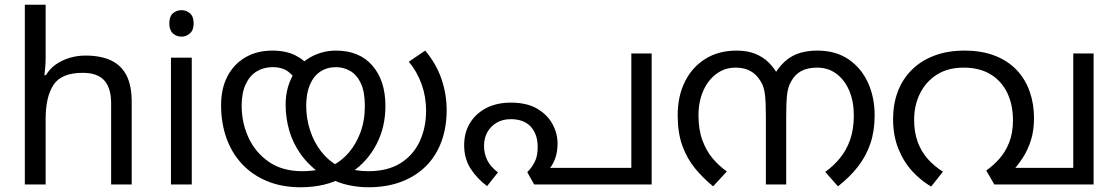

<svg xmlns="http://www.w3.org/2000/svg" viewBox="-20 -780 4716 812"><path d="M173 -537Q173 -518 171.5 -498Q170 -478 168 -462H174Q191 -490 217 -508Q243 -526 275 -535.5Q307 -545 341 -545Q406 -545 449.5 -524.5Q493 -504 515 -461Q537 -418 537 -349V0H450V-343Q450 -408 421 -440Q392 -472 330 -472Q240 -472 206.5 -421.5Q173 -371 173 -277V0H85V-760H173Z M791 -536V0H703V-536ZM748 -737Q768 -737 783.5 -723.5Q799 -710 799 -681Q799 -653 783.5 -639Q768 -625 748 -625Q726 -625 711 -639Q696 -653 696 -681Q696 -710 711 -723.5Q726 -737 748 -737Z M1537 12Q1497 12 1454 3Q1411 -6 1369 -29Q1363 -32 1353.5 -36Q1344 -40 1339 -43Q1284 -82 1251 -129Q1218 -176 1203 -229Q1188 -282 1188 -338Q1188 -378 1198 -412Q1208 -446 1225 -473L1232 -484Q1252 -511 1278.5 -529Q1305 -547 1336 -556.5Q1367 -566 1401 -566Q1500 -566 1555 -502.5Q1610 -439 1610 -332Q1610 -242 1572 -169.5Q1534 -97 1469 -53Q1461 -47 1453.5 -42.5Q1446 -38 1436 -33Q1394 -9 1348 1.5Q1302 12 1252 12Q1172 12 1109.5 -14Q1047 -40 1003.5 -86.5Q960 -133 937.5 -196.5Q915 -260 915 -335Q915 -405 941.5 -456.5Q968 -508 1017 -537Q1066 -566 1132 -566Q1190 -566 1230 -545.5Q1270 -525 1297 -490L1238 -431Q1225 -457 1199.5 -476.5Q1174 -496 1133 -496Q1095 -496 1065.5 -478Q1036 -460 1019 -423.5Q1002 -387 1002 -333Q1002 -261 1031 -198Q1060 -135 1117 -95.5Q1174 -56 1259 -56Q1280 -56 1302 -58.5Q1324 -61 1345 -66Q1356 -70 1368 -74Q1380 -78 1390 -82Q1425 -100 1455 -134.5Q1485 -169 1504 -219Q1523 -269 1523 -332Q1523 -392 1506 -428Q1489 -464 1461 -480Q1433 -496 1401 -496Q1363 -496 1334.5 -477Q1306 -458 1290.5 -421.5Q1275 -385 1275 -332Q1275 -279 1291.5 -228.5Q1308 -178 1338.5 -139Q1369 -100 1410 -78Q1420 -74 1428 -73.5Q1436 -73 1446 -69Q1463 -64 1487 -60Q1511 -56 1537 -56Q1620 -56 1674 -90Q1728 -124 1755 -182Q1782 -240 1782 -312Q1782 -371 1763 -424Q1744 -477 1709 -519L1778 -566Q1824 -512 1846.5 -447.5Q1869 -383 1869 -314Q1869 -243 1847.5 -183Q1826 -123 1783.5 -79.5Q1741 -36 1679 -12Q1617 12 1537 12Z M2140 -346Q2208 -346 2251.5 -320.5Q2295 -295 2316.5 -255.5Q2338 -216 2338 -173Q2338 -133 2325 -102Q2312 -71 2293 -57L2268 -70H2650V-554H2736V0H2239L2210 -52Q2230 -72 2242 -96.5Q2254 -121 2254 -158Q2254 -212 2225 -244Q2196 -276 2140 -276Q2105 -276 2079.5 -260.5Q2054 -245 2040.5 -220Q2027 -195 2027 -164Q2027 -130 2041 -102Q2055 -74 2086 -51L2040 7Q1998 -24 1970.5 -66.5Q1943 -109 1943 -166Q1943 -219 1967.5 -259.5Q1992 -300 2036.5 -323Q2081 -346 2140 -346Z M3095 -566Q3141 -566 3174 -552.5Q3207 -539 3230 -516.5Q3253 -494 3269 -465L3256 -466Q3287 -518 3330 -542Q3373 -566 3437 -566Q3514 -566 3568 -529.5Q3622 -493 3650.5 -431Q3679 -369 3679 -292Q3679 -226 3661 -173Q3643 -120 3608.5 -75.5Q3574 -31 3524 8L3470 -53Q3505 -78 3532.5 -111.5Q3560 -145 3575.5 -189.5Q3591 -234 3591 -292Q3591 -350 3572 -395.5Q3553 -441 3518 -467.5Q3483 -494 3436 -494Q3395 -494 3368.5 -479.5Q3342 -465 3326 -436Q3313 -414 3309 -382Q3305 -350 3305 -291V0H3219V-291Q3219 -348 3215 -381Q3211 -414 3197 -436Q3180 -465 3154 -479.5Q3128 -494 3091 -494Q3045 -494 3009.5 -467.5Q2974 -441 2954 -395.5Q2934 -350 2934 -292Q2934 -232 2950.5 -187Q2967 -142 2994 -110Q3021 -78 3054 -55L2996 8Q2953 -27 2919 -68.5Q2885 -110 2865.5 -164.5Q2846 -219 2846 -292Q2846 -373 2876.5 -434.5Q2907 -496 2963 -531Q3019 -566 3095 -566Z M4059 -566Q4133 -566 4188.5 -544Q4244 -522 4280.5 -483Q4317 -444 4335 -392Q4353 -340 4353 -281Q4353 -228 4340 -187Q4327 -146 4306 -113.5Q4285 -81 4259 -53L4235 -70H4519V-554H4605V0H4185L4151 -59Q4180 -79 4206 -108Q4232 -137 4248 -177.5Q4264 -218 4264 -271Q4264 -337 4240 -387Q4216 -437 4169.5 -465.5Q4123 -494 4055 -494Q3989 -494 3942.5 -464.5Q3896 -435 3871 -385Q3846 -335 3846 -273Q3846 -221 3861 -180Q3876 -139 3903.5 -108Q3931 -77 3968 -54L3918 9Q3875 -16 3838.5 -55.5Q3802 -95 3779.5 -150.5Q3757 -206 3757 -277Q3757 -339 3776.5 -391.5Q3796 -444 3834.5 -483Q3873 -522 3929.5 -544Q3986 -566 4059 -566Z"/></svg>

Font: hexmalayalam15
Style: Book
Weight: 400
Designer: Jelle Bosma - Monotype Design Team
Foundry: Monotype Imaging Inc.
Version: Version 2.003